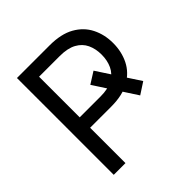

<svg xmlns="http://www.w3.org/2000/svg" viewBox="-192 -873 1020 1020"><g transform="rotate(-45 317.5 -363.5)"><path d="M403.4 -467.3 551.1 -241.5 485.8 -198.9 338.1 -426.1ZM88.1 0V-727.3H333.8Q419.4 -727.3 473.9 -696.6Q528.4 -665.8 554.7 -613.6Q581 -561.4 581 -497.2Q581 -432.9 554.9 -380.3Q528.8 -327.8 474.4 -296.7Q420.1 -265.6 335.2 -265.6H159.1V-343.8H332.4Q391 -343.8 426.5 -364Q462 -384.2 478.2 -418.9Q494.3 -453.5 494.3 -497.2Q494.3 -540.8 478.2 -575.3Q462 -609.7 426.1 -629.4Q390.3 -649.1 331 -649.1H176.1V0Z"/></g></svg>

Font: DeltaSans
Style: Regular
Weight: 400
Designer: Rasmus Andersson
Foundry: rsms
Version: Version 3.012